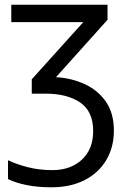

<svg xmlns="http://www.w3.org/2000/svg" viewBox="-20 -556 538 816"><path d="M437 -536V-472L218 -228Q286 -224 342 -197.5Q398 -171 431 -122.5Q464 -74 464 -1Q464 70 431.5 124.5Q399 179 339.5 209.5Q280 240 199 240Q140 240 93 230.5Q46 221 14 205V125Q47 141 96 154Q145 167 203 167Q280 167 328 122.5Q376 78 376 1Q376 -83 320.5 -120.5Q265 -158 174 -158H115V-219L334 -462H28V-536Z"/></svg>

Font: Noto IKEA Arabic
Style: Regular
Weight: 400
Designer: Monotype Design Team
Foundry: Monotype Imaging Inc.
Version: Version 1.200